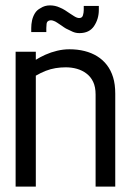

<svg xmlns="http://www.w3.org/2000/svg" viewBox="-20 -693 484 713"><path d="M291 -671V-656Q291 -646 288 -636Q285 -626 274 -626Q266 -626 255 -633Q244 -640 241 -642Q231 -649 221.5 -655Q212 -661 202 -665Q185 -673 165.5 -673Q146 -673 131 -663Q117 -656 109.5 -643.5Q102 -631 99 -617Q96 -603 96 -589V-574H152V-589Q152 -596 153 -604.5Q154 -613 161 -616Q168 -619 176.5 -616.5Q185 -614 192 -609Q199 -605 208.5 -598Q218 -591 225 -587Q237 -581 249 -575.5Q261 -570 275 -570Q312 -570 329.5 -596.5Q347 -623 347 -656V-671ZM335 -342V0H408V-345Q408 -380 400 -406Q392 -432 377 -451.5Q362 -471 341 -484Q320 -497 294 -503.5Q268 -510 238 -510Q215 -510 192 -504.5Q169 -499 149 -490Q129 -481 113 -471V-501H38V0H113V-412Q132 -423 150 -430Q168 -437 186.5 -440Q205 -443 224 -443Q246 -443 265.5 -437.5Q285 -432 301 -420Q317 -408 326 -389Q335 -370 335 -342Z"/></svg>

Font: Advent Pro Medium
Style: Regular
Weight: 500
Designer: VivaRado, Andreas Kalpakidis
Foundry: VivaRado, Andreas Kalpakidis
Version: Version 3.000